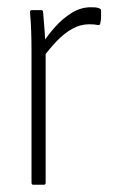

<svg xmlns="http://www.w3.org/2000/svg" viewBox="-20 -510 319 530"><path d="M72 0Q67 0 67 -6V-368Q67 -399 66 -425.5Q65 -452 63 -475Q62 -482 68 -482H94Q99 -482 99 -476Q101 -453 103 -427Q105 -401 105 -383L106 -370V-6Q106 0 101 0ZM98 -350 97 -390Q112 -413 132.5 -436Q153 -459 178 -474.5Q203 -490 231 -490Q239 -490 244 -489.5Q249 -489 254 -487Q256 -486 257.5 -485Q259 -484 259 -480Q259 -471 259 -463Q259 -455 257 -447Q257 -440 250 -441Q245 -442 239.5 -442.5Q234 -443 226 -443Q202 -443 179.5 -430.5Q157 -418 136.5 -396.5Q116 -375 98 -350Z"/></svg>

Font: Sofia Sans Condensed ExtraLight
Style: Regular
Weight: 250
Version: Version 4.100